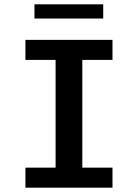

<svg xmlns="http://www.w3.org/2000/svg" viewBox="-20 -871 640 891"><path d="M98 0V-93H238V-593H98V-686H502V-593H362V-93H502V0ZM140 -785V-851H459V-785Z"/></svg>

Font: Chivo Mono Medium Medium
Style: Regular
Weight: 500
Monospace: yes
Version: Version 1.008